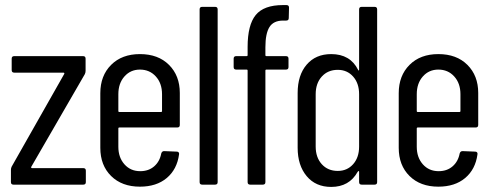

<svg xmlns="http://www.w3.org/2000/svg" viewBox="-20 -727 1937 756"><path d="M23 -10V-58Q23 -65 26 -71L233 -436Q234 -438 233 -439.5Q232 -441 230 -441H36Q26 -441 26 -451V-496Q26 -506 36 -506H307Q317 -506 317 -496V-448Q317 -441 314 -435L103 -70Q102 -68 103 -66.5Q104 -65 106 -65H308Q318 -65 318 -55V-10Q318 0 308 0H33Q23 0 23 -10Z M375 -145V-360Q375 -429 417.5 -471.5Q460 -514 531 -514Q603 -514 645.5 -471.5Q688 -429 688 -361V-235Q688 -225 678 -225H450Q446 -225 446 -221V-149Q446 -107 470 -80Q494 -53 532 -53Q565 -53 587 -72Q609 -91 615 -123Q618 -132 626 -132L676 -130Q681 -130 683.5 -127Q686 -124 685 -119Q677 -60 636.5 -26Q596 8 531 8Q460 8 417.5 -34Q375 -76 375 -145ZM450 -286H614Q618 -286 618 -290V-356Q618 -399 593.5 -426Q569 -453 531 -453Q494 -453 470 -426Q446 -399 446 -356V-290Q446 -286 450 -286Z M766 -10V-690Q766 -700 776 -700H827Q837 -700 837 -690V-10Q837 0 827 0H776Q766 0 766 -10Z M1094 -707H1108Q1118 -707 1118 -697L1117 -656Q1117 -646 1107 -646H1095Q1057 -646 1041 -620.5Q1025 -595 1025 -541V-510Q1025 -506 1029 -506H1106Q1116 -506 1116 -496V-463Q1116 -453 1106 -453H1029Q1025 -453 1025 -449V-10Q1025 0 1015 0H965Q955 0 955 -10V-449Q955 -453 951 -453H910Q900 -453 900 -463V-496Q900 -506 910 -506H951Q955 -506 955 -510V-542Q955 -629 987 -668Q1019 -707 1094 -707Z M1152 -145V-361Q1152 -431 1187.5 -472.5Q1223 -514 1284 -514Q1359 -514 1390 -452Q1391 -449 1392.5 -449.5Q1394 -450 1394 -453V-690Q1394 -700 1404 -700H1455Q1465 -700 1465 -690V-10Q1465 0 1455 0H1404Q1394 0 1394 -10V-51Q1394 -54 1392 -53.5Q1390 -53 1388 -50Q1355 9 1284 9Q1223 9 1187.5 -33.5Q1152 -76 1152 -145ZM1394 -150V-356Q1394 -399 1370.5 -425.5Q1347 -452 1310 -452Q1271 -452 1247 -425.5Q1223 -399 1223 -356V-150Q1223 -107 1247 -80.5Q1271 -54 1310 -54Q1347 -54 1370.5 -80.5Q1394 -107 1394 -150Z M1550 -145V-360Q1550 -429 1592.5 -471.5Q1635 -514 1706 -514Q1778 -514 1820.5 -471.5Q1863 -429 1863 -361V-235Q1863 -225 1853 -225H1625Q1621 -225 1621 -221V-149Q1621 -107 1645 -80Q1669 -53 1707 -53Q1740 -53 1762 -72Q1784 -91 1790 -123Q1793 -132 1801 -132L1851 -130Q1856 -130 1858.5 -127Q1861 -124 1860 -119Q1852 -60 1811.5 -26Q1771 8 1706 8Q1635 8 1592.5 -34Q1550 -76 1550 -145ZM1625 -286H1789Q1793 -286 1793 -290V-356Q1793 -399 1768.5 -426Q1744 -453 1706 -453Q1669 -453 1645 -426Q1621 -399 1621 -356V-290Q1621 -286 1625 -286Z"/></svg>

Font: Barlow Condensed
Style: Regular
Weight: 400
Width: 3
Designer: Jeremy Tribby
Foundry: Tribby Type
Version: Version 1.500